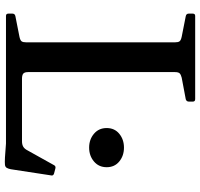

<svg xmlns="http://www.w3.org/2000/svg" viewBox="-36 -748 788 755"><g transform="rotate(90 357.5 -370.0)"><path d="M146 0V-744H263V-87Q263 -73 269 -68Q275 -63 289 -63H535Q548 -63 556.5 -68Q565 -73 571 -85L629 -189Q633 -197 643 -194L662 -189Q672 -186 669 -176L645 -19Q643 -9 639.5 -3Q636 3 627.5 4Q619 5 599 4L544 0ZM42 0Q33 0 33 -10V-25Q33 -35 43 -37L124 -53Q138 -56 142 -61.5Q146 -67 146 -80V-213H263V0ZM33 -734Q33 -744 42 -744H369Q379 -744 379 -735V-719Q379 -710 370 -707L285 -691Q273 -688 268 -683Q263 -678 263 -664V-531H146V-664Q146 -677 142 -682.5Q138 -688 124 -691L43 -707Q33 -709 33 -719ZM560 -327Q528 -327 505.5 -346Q483 -365 483 -396Q483 -427 505.5 -445.5Q528 -464 560 -464Q592 -464 614.5 -445.5Q637 -427 637 -396Q637 -365 614.5 -346Q592 -327 560 -327Z"/></g></svg>

Font: Hahmlet Medium
Style: Regular
Weight: 500
Version: Version 1.002